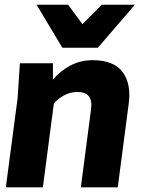

<svg xmlns="http://www.w3.org/2000/svg" viewBox="-20 -800 620 820"><path d="M136.2 -779.8H271L332 -696.8L415 -779.8H556.2L397.9 -596.2H246.1ZM482.9 0H325.2L369.1 -335Q378.4 -407.2 310.1 -407.2Q279.3 -407.2 252.4 -392.1Q225.6 -377 210 -357.9L163.1 0H4.9L55.2 -380.9L64.9 -529.8H206.1V-460Q237.8 -498 281.2 -520.5Q324.7 -543 375 -543Q465.8 -543 503.4 -492.7Q541 -442.4 529.8 -357.9Z"/></svg>

Font: Cooper Hewitt
Style: Bold Italic
Weight: 712
Designer: Village Type and Design LLC
Foundry: Cooper Hewitt Smithsonian Design Museum
Version: 1.000